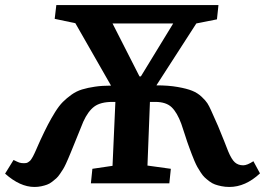

<svg xmlns="http://www.w3.org/2000/svg" viewBox="-20 -720 1042 754"><path d="M433.1 -319.8H421.9Q375 -319.8 350.3 -301.5Q325.7 -283.2 307.1 -242.2Q300.8 -228 287.6 -194.1Q274.4 -160.2 266.1 -141.1Q263.7 -134.8 257.3 -119.6Q251 -104.5 248 -97.4Q245.1 -90.3 238.8 -76.7Q232.4 -63 227.8 -55.7Q223.1 -48.3 215.6 -37.1Q208 -25.9 201.2 -19.8Q194.3 -13.7 184.6 -6.1Q174.8 1.5 164.8 5.1Q154.8 8.8 142.1 11.5Q129.4 14.2 115.2 14.2Q58.6 14.2 0 -38.1L33.2 -91.8Q48.8 -84 55.9 -81.5Q63 -79.1 74.2 -79.1Q79.1 -79.1 83 -79.8Q86.9 -80.6 90.6 -83Q94.2 -85.4 97.2 -87.9Q100.1 -90.3 103.5 -95.7Q106.9 -101.1 109.4 -105.5Q111.8 -109.9 115.7 -118.2Q119.6 -126.5 122.3 -132.8Q125 -139.2 130.1 -150.6Q135.3 -162.1 139.2 -170.9Q156.2 -207.5 168.7 -231.4Q181.2 -255.4 196.5 -280Q211.9 -304.7 226.8 -319.6Q241.7 -334.5 260.7 -348.1Q279.8 -361.8 302.2 -368.7Q324.7 -375.5 352.8 -379.6Q380.9 -383.8 416 -383.8L275.9 -628.9L194.8 -646L201.2 -700.2H837.9L832 -644L751 -627.9L594.2 -384.8Q641.6 -384.8 677.7 -378.4Q713.9 -372.1 734.9 -363.5Q755.9 -355 771.7 -340.1Q787.6 -325.2 794.4 -314.5Q801.3 -303.7 809.1 -286.1Q824.2 -253.4 836.7 -224.1Q849.1 -194.8 860.6 -165.3Q872.1 -135.7 876 -126Q889.2 -94.2 902.3 -82.5Q915.5 -70.8 935.1 -70.8Q950.7 -70.8 975.1 -86.9L1001 -39.1Q943.8 14.2 880.9 14.2Q864.3 14.2 849.9 11.2Q835.4 8.3 824 4.2Q812.5 0 802 -8.1Q791.5 -16.1 783.7 -23.4Q775.9 -30.8 768.1 -43Q760.3 -55.2 755.1 -64.2Q750 -73.2 743.4 -88.6Q736.8 -104 733.2 -114Q729.5 -124 723.1 -141.1Q715.8 -160.2 705.8 -191.9Q695.8 -223.6 691.9 -233.9Q675.8 -277.8 654.1 -298.8Q632.3 -319.8 589.8 -319.8H568.8L559.1 -69.8L650.9 -57.1L645 0H336.9L342.8 -57.1L421.9 -68.8ZM421.9 -627.9 527.8 -419.9H533.2L660.2 -627.9Z"/></svg>

Font: Literata Book
Style: Bold Italic
Weight: 700
Italic angle: -3°
Designer: Latin by Veronika Burian and Jose Scaglione. Greek by Irene Vlachou. Cyrillic by Vera Evstafieva
Foundry: TypeTogether
Version: Version 1.003;PS 001.003;hotconv 1.0.88;makeotf.lib2.5.64775